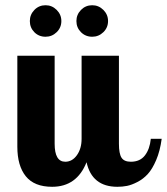

<svg xmlns="http://www.w3.org/2000/svg" viewBox="-20 -715 644 741"><path d="M294.9 -500H439V-160.2Q439 -122.1 449 -106.4Q459 -90.8 484.9 -90.8Q520.5 -90.8 539.3 -115.2Q558.1 -139.6 562 -179.2H604Q597.7 -132.3 582.8 -97.4Q567.9 -62.5 550.5 -43.5Q533.2 -24.4 510.5 -12.7Q487.8 -1 470.2 2.4Q452.6 5.9 433.1 5.9Q335 5.9 314 -88.9Q276.4 5.9 181.2 5.9Q112.3 5.9 79.6 -34.7Q46.9 -75.2 46.9 -148.9V-500H190.9V-160.2Q190.9 -90.8 231.9 -90.8Q258.8 -90.8 276.9 -116.2Q294.9 -141.6 294.9 -179.2ZM274.9 -633.8Q274.9 -658.7 292.7 -676.8Q310.5 -694.8 335.9 -694.8Q360.8 -694.8 378.9 -676.8Q397 -658.7 397 -633.8Q397 -608.4 378.9 -590.8Q360.8 -573.2 335.9 -573.2Q310.1 -573.2 292.5 -590.8Q274.9 -608.4 274.9 -633.8ZM95.2 -633.8Q95.2 -658.7 112.8 -676.8Q130.4 -694.8 155.8 -694.8Q180.7 -694.8 198.7 -676.8Q216.8 -658.7 216.8 -633.8Q216.8 -608.4 198.7 -590.8Q180.7 -573.2 155.8 -573.2Q129.9 -573.2 112.5 -590.8Q95.2 -608.4 95.2 -633.8Z"/></svg>

Font: Lobster Two
Style: Bold
Weight: 700
Designer: Pablo Impallari
Foundry: Pablo Impallari. www.impallari.com
Version: Version 1.006